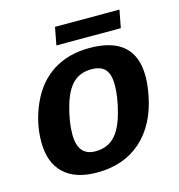

<svg xmlns="http://www.w3.org/2000/svg" viewBox="-102 -760 804 860"><g transform="rotate(-15 300.0 -329.5)"><path d="M244.6 9.8Q143.1 9.8 90.1 -41Q37.1 -91.8 37.1 -187Q37.1 -276.9 75.9 -362.8Q114.7 -448.7 185.5 -493.4Q256.3 -538.1 354 -538.1Q564.5 -538.1 564.5 -351.1Q564.5 -314 555.2 -264.6Q529.8 -133.3 449.2 -61.8Q368.7 9.8 244.6 9.8ZM421.4 -349.1Q421.4 -398.4 401.4 -421.1Q381.3 -443.8 337.9 -443.8Q285.6 -443.8 252.4 -411.9Q219.2 -379.9 199.7 -310.1Q180.2 -240.2 180.2 -184.6Q180.2 -84 261.2 -84Q314.5 -84 348.1 -116.7Q381.8 -149.4 401.6 -221.4Q421.4 -293.5 421.4 -349.1ZM230 -669.4H528.8L513.2 -587.4H214.4Z"/></g></svg>

Font: Liberation Mono
Style: Bold Italic
Weight: 700
Italic angle: -12°
Monospace: yes
Designer: Steve Matteson
Foundry: Ascender Corporation
Version: Version 2.1.5